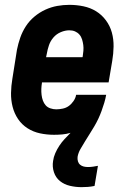

<svg xmlns="http://www.w3.org/2000/svg" viewBox="-20 -548 540 792"><path d="M316 224Q292 224 268.5 218.5Q245 213 227.5 199Q210 185 202.5 162.5Q195 140 199 116Q201 100 208 84Q215 68 224.5 53.5Q234 39 246 26Q258 13 271 0Q254 5 237 6.5Q220 8 203 8Q173 8 145 2Q117 -4 93.5 -19Q70 -34 54.5 -57Q39 -80 32 -107.5Q25 -135 25.5 -164.5Q26 -194 31 -223L50 -343Q55 -368 63.5 -392.5Q72 -417 86.5 -439.5Q101 -462 122 -479.5Q143 -497 167 -508Q191 -519 216 -523.5Q241 -528 266 -528Q296 -528 324.5 -522Q353 -516 376.5 -501.5Q400 -487 417 -464Q434 -441 441.5 -413.5Q449 -386 448.5 -356Q448 -326 443 -297L428 -208H153V-206Q151 -194 150.5 -181.5Q150 -169 151.5 -156.5Q153 -144 157 -133Q161 -122 168.5 -113.5Q176 -105 188 -101Q200 -97 212 -97Q225 -97 239 -100Q253 -103 264 -111Q275 -119 283.5 -131.5Q292 -144 294 -157H418Q415 -140 410 -123.5Q405 -107 399 -90.5Q393 -74 385.5 -58Q378 -42 368.5 -26Q359 -10 349.5 5Q340 20 330.5 35.5Q321 51 312 66.5Q303 82 300 99Q299 109 301.5 117.5Q304 126 310.5 131.5Q317 137 325.5 139Q334 141 343 141Q353 141 363.5 139.5Q374 138 384 136L370 219Q356 222 342.5 223Q329 224 316 224ZM170 -312H320L321 -314Q323 -326 324 -338.5Q325 -351 323.5 -362.5Q322 -374 318.5 -385.5Q315 -397 307.5 -405.5Q300 -414 289.5 -418.5Q279 -423 266 -423Q249 -423 231 -415.5Q213 -408 200.5 -393.5Q188 -379 182 -361.5Q176 -344 173 -326Z"/></svg>

Font: Iosevka Term Curly XBd Obl
Style: Regular
Weight: 800
Italic angle: -9°
Designer: Belleve Invis
Foundry: Belleve Invis
Version: Version 32.3.0